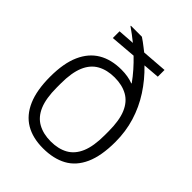

<svg xmlns="http://www.w3.org/2000/svg" viewBox="-211 -830 948 948"><g transform="rotate(45 263.0 -355.5)"><path d="M260 12Q188 12 138 -17.5Q88 -47 61.5 -108Q35 -169 35 -263Q35 -357 62 -417.5Q89 -478 139 -507.5Q189 -537 260 -537Q283 -537 303.5 -533.5Q324 -530 342 -523L343 -525Q323 -553 300.5 -578.5Q278 -604 253 -628L119 -617V-664L206 -670Q189 -684 172 -696.5Q155 -709 138 -721L140 -723H216Q227 -716 237.5 -708Q248 -700 258.5 -692Q269 -684 279 -676L411 -686V-639L325 -632Q376 -583 413.5 -525Q451 -467 471 -401.5Q491 -336 491 -263Q491 -166 463.5 -105Q436 -44 384.5 -16Q333 12 260 12ZM263 -39Q316 -39 353.5 -60Q391 -81 410.5 -127Q430 -173 430 -249V-276Q430 -352 410.5 -398Q391 -444 353.5 -465Q316 -486 263 -486Q211 -486 173 -465Q135 -444 115.5 -398Q96 -352 96 -277V-249Q96 -173 115.5 -127Q135 -81 173 -60Q211 -39 263 -39Z"/></g></svg>

Font: Archivo SemiBold ExtraLight
Style: Regular
Weight: 250
Version: Version 2.001